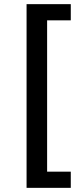

<svg xmlns="http://www.w3.org/2000/svg" viewBox="-20 -725 371 925"><path d="M108 180V-705H321V-627H207V102H321V180Z"/></svg>

Font: wassup Sans
Style: Medium
Weight: 600
Version: Version 2.001